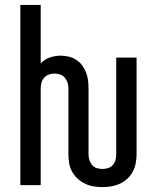

<svg xmlns="http://www.w3.org/2000/svg" viewBox="-20 -755 640 783"><path d="M398 8Q379 8 361 5Q343 2 326.5 -6Q310 -14 296.5 -26.5Q283 -39 274 -55Q265 -71 262 -89.5Q259 -108 259 -126V-394Q259 -406 255.5 -417.5Q252 -429 244.5 -438Q237 -447 225.5 -451Q214 -455 202 -455Q191 -455 179.5 -451Q168 -447 160 -438Q152 -429 149 -417.5Q146 -406 146 -394V0H63V-735H146V-496Q161 -513 183 -520.5Q205 -528 227 -528Q244 -528 260.5 -524Q277 -520 291 -511Q305 -502 315 -488.5Q325 -475 331 -459.5Q337 -444 339 -427.5Q341 -411 341 -394V-126Q341 -114 344.5 -102.5Q348 -91 355.5 -82Q363 -73 374.5 -69.5Q386 -66 398 -66Q409 -66 420.5 -69.5Q432 -73 440 -82Q448 -91 451 -102.5Q454 -114 454 -126V-520H537V-126Q537 -108 533.5 -89.5Q530 -71 521.5 -55Q513 -39 499.5 -26.5Q486 -14 469 -6Q452 2 434 5Q416 8 398 8Z"/></svg>

Font: Nova Nerd Font
Style: Regular
Weight: 400
Designer: Belleve Invis
Foundry: Belleve Invis
Version: Version 24.1.4; ttfautohint (v1.8.4);Nerd Fonts 3.1.1